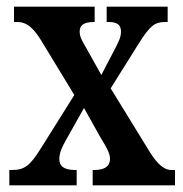

<svg xmlns="http://www.w3.org/2000/svg" viewBox="-20 -556 550 576"><path d="M8 0H210V-46H207C172 -46 158 -57 158 -79C158 -99 167 -116 178 -136L232 -232L279 -148C304 -107 310 -94 310 -79C310 -57 294 -46 262 -46H258V0H505V-46H494C474 -46 454 -61 430 -99L312 -291L396 -425C430 -479 444 -490 476 -490H483V-536H300V-490H304C327 -490 343 -485 343 -461C343 -443 334 -427 322 -404L284 -331L237 -415C225 -435 219 -447 219 -461C219 -477 227 -490 261 -490H264V-536H22V-490H33C60 -490 80 -472 102 -437L203 -271L102 -110C70 -59 54 -46 15 -46H8Z"/></svg>

Font: Noto Serif Lao ExtraCondensed SemiBold
Style: Regular
Weight: 600
Width: 2
Designer: Monotype Design Team
Foundry: Monotype Imaging Inc.
Version: Version 2.003